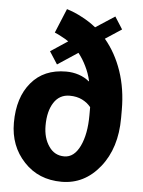

<svg xmlns="http://www.w3.org/2000/svg" viewBox="-53 -784 622 837"><g transform="rotate(5 257.5 -365.0)"><path d="M381.8 -627Q429.7 -570.3 456.1 -493.2Q482.4 -416 482.4 -324.2Q482.4 -312.5 482.4 -289.1Q482.4 -157.2 415 -73.2Q347.7 10.7 248 10.7Q146.5 10.7 83 -57.6Q18.6 -126 18.6 -227.5Q18.6 -338.9 74.2 -404.3Q128.9 -469.7 226.6 -469.7Q255.9 -469.7 282.2 -460.9Q308.6 -452.1 328.1 -435.5Q328.1 -436.5 329.1 -437.5Q321.3 -471.7 306.6 -501Q292 -531.2 272.5 -555.7Q242.2 -536.1 183.6 -497.1Q174.8 -510.7 148.4 -551.8Q167 -564.5 223.6 -601.6Q210 -611.3 194.3 -619.1Q178.7 -627.9 162.1 -634.8Q176.8 -669.9 206.1 -741.2Q241.2 -730.5 273.4 -712.9Q305.7 -696.3 335 -672.9Q362.3 -691.4 418.9 -727.5Q427.7 -713.9 453.1 -673.8Q435.5 -662.1 381.8 -627ZM250 -100.6Q293 -100.6 318.4 -153.3Q343.8 -206.1 343.8 -289.1Q343.8 -300.8 343.8 -324.2Q329.1 -342.8 305.7 -354.5Q282.2 -366.2 251 -366.2Q206.1 -366.2 181.6 -328.1Q157.2 -290 157.2 -227.5Q157.2 -172.9 182.6 -136.7Q207 -100.6 250 -100.6Z"/></g></svg>

Font: Noto Sans Hebrew DECATHLON 
Style: Bold
Weight: 400
Designer: Monotype Design Team
Version: Version 2.000;GOOG;noto-fonts:20170220:a8a215d2e889